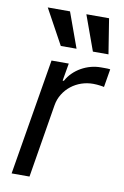

<svg xmlns="http://www.w3.org/2000/svg" viewBox="-88 -836 572 887"><g transform="rotate(10 198.0 -392.0)"><path d="M31.2 0 122.2 -545.5H203.1L188.9 -463.1H194.6Q206 -484.4 223.2 -501.2Q240.4 -518.1 261.2 -529.8Q282 -541.5 305.2 -547.8Q328.5 -554 352.3 -554H370.4Q377.8 -554 384.8 -553.8Q391.7 -553.6 396.3 -552.6L382.1 -467.3Q380 -468 375 -468.9Q370 -469.8 363.1 -470.7Q356.2 -471.6 347.8 -472.3Q339.5 -473 331 -473Q302.2 -473 275.7 -464Q249.3 -454.9 227.8 -438Q206.3 -421.2 191.6 -397.5Q176.8 -373.9 171.9 -345.2L115.1 0ZM243.6 -784.1H350.1L376.4 -619.3H303.3ZM62.5 -784.1H166.9L226.6 -619.3H152.7Z"/></g></svg>

Font: Inter P
Style: Italic
Weight: 400
Italic angle: -9.40001°
Designer: Rasmus Andersson
Foundry: rsms
Version: Version 3.018;git-588b23468